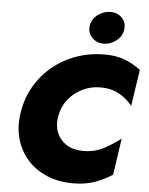

<svg xmlns="http://www.w3.org/2000/svg" viewBox="-63 -1010 834 1078"><g transform="rotate(5 354.0 -470.5)"><path d="M406 -870Q401 -831 427 -804.5Q453 -778 492 -778Q531 -778 563.5 -803.5Q596 -829 601 -868Q606 -907 580.5 -933Q555 -959 516 -959Q477 -959 444 -934Q411 -909 406 -870ZM274 -350Q284 -405 316 -445.5Q348 -486 395.5 -509Q443 -532 496 -532Q559 -532 602.5 -507Q646 -482 677 -444L708 -649Q666 -681 618 -699.5Q570 -718 504 -718Q419 -718 344 -691Q269 -664 209.5 -614.5Q150 -565 112 -498Q74 -431 62 -350Q50 -272 68.5 -205Q87 -138 131 -88Q175 -38 241 -10Q307 18 390 18Q458 18 511 -1Q564 -20 610 -50L640 -256Q598 -223 545.5 -195Q493 -167 424 -168Q372 -169 335 -193Q298 -217 281.5 -257.5Q265 -298 274 -350Z"/></g></svg>

Font: Jost* 800 Heavy Italic
Style: Italic
Weight: 800
Italic angle: -10°
Version: Version 3.200; ttfautohint (v0.97) -l 8 -r 50 -G 200 -x 14 -